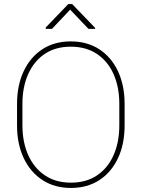

<svg xmlns="http://www.w3.org/2000/svg" viewBox="-20 -927 706 957"><path d="M601.1 -408.7V-302.2Q601.1 -209.5 568.4 -139.2Q535.6 -68.8 475.6 -29.5Q415.5 9.8 333.5 9.8Q252 9.8 191.7 -29.5Q131.3 -68.8 98.1 -139.2Q64.9 -209.5 64.9 -302.2V-408.7Q64.9 -501.5 97.9 -571.8Q130.9 -642.1 190.9 -681.4Q251 -720.7 332.5 -720.7Q414.6 -720.7 474.9 -681.4Q535.2 -642.1 568.1 -571.8Q601.1 -501.5 601.1 -408.7ZM574.7 -302.2V-409.7Q574.7 -493.2 546.1 -557.4Q517.6 -621.6 463.4 -658Q409.2 -694.3 332.5 -694.3Q256.3 -694.3 202.6 -658Q148.9 -621.6 120.4 -557.4Q91.8 -493.2 91.8 -409.7V-302.2Q91.8 -218.8 120.6 -154.3Q149.4 -89.8 203.4 -53.2Q257.3 -16.6 333.5 -16.6Q410.2 -16.6 464.1 -53.2Q518.1 -89.8 546.4 -154.3Q574.7 -218.8 574.7 -302.2ZM339.8 -906.7 454.1 -788.1V-783.2H420.9L329.6 -878.9L239.3 -783.2H208V-790L320.3 -906.7Z"/></svg>

Font: Vazirmatn FD Thin
Style: Regular
Weight: 100
Designer: Saber Rastikerdar
Foundry: Saber Rastikerdar
Version: Version 33.003